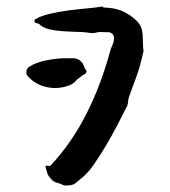

<svg xmlns="http://www.w3.org/2000/svg" viewBox="-20 -563 521 590"><path d="M420 -415Q422 -405 419 -398Q412 -364 400.5 -331.5Q389 -299 376 -264Q374 -257 373.5 -250Q373 -243 371 -238Q370 -237 361 -218.5Q352 -200 337.5 -172.5Q323 -145 305.5 -115.5Q288 -86 270.5 -60.5Q253 -35 237 -21Q222 -8 212 0Q202 8 179 7Q174 6 169.5 3.5Q165 1 160 0Q145 -3 136 -14Q126 -24 123 -39Q122 -41 121.5 -44Q121 -47 120 -49Q119 -51 121 -53Q123 -55 125 -54Q132 -51 137 -56Q201 -125 245.5 -213Q290 -301 318 -404Q320 -413 324.5 -422Q329 -431 330 -441Q332 -451 326 -458Q320 -465 310 -464Q300 -464 291.5 -464.5Q283 -465 276 -463Q266 -460 256 -462Q237 -465 206 -465.5Q175 -466 146.5 -470Q118 -474 104 -486Q98 -492 91 -492Q87 -493 86 -497.5Q85 -502 89 -504Q105 -514 132.5 -520.5Q160 -527 191 -531Q222 -535 250 -537.5Q278 -540 295 -543Q297 -543 297 -541.5Q297 -540 298 -540Q334 -539 357 -528.5Q380 -518 399 -500Q411 -489 416 -472Q419 -458 419 -443.5Q419 -429 420 -415ZM246 -344Q245 -343 245 -340Q244 -336 239 -334.5Q234 -333 232 -330Q229 -328 226 -325.5Q223 -323 220 -321Q219 -321 219 -320.5Q219 -320 218 -320Q208 -307 194 -301Q159 -288 125 -295Q91 -302 67 -327Q60 -334 61 -343.5Q62 -353 70 -358Q90 -371 119.5 -377Q149 -383 174 -384H207Q221 -383 230 -373Q237 -366 239 -356Q241 -352 243.5 -349Q246 -346 246 -344Z"/></svg>

Font: Slackside One
Style: Regular
Weight: 400
Version: Version 1.000